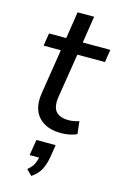

<svg xmlns="http://www.w3.org/2000/svg" viewBox="-135 -693 650 1022"><g transform="rotate(15 190.0 -182.5)"><path d="M242 9Q184 9 146 -13.5Q108 -36 93 -76Q78 -116 87 -170L126 -417H31L42 -487H137L160 -635H251L228 -487H380L369 -417H217L179 -179Q169 -119 191 -93.5Q213 -68 261 -68Q277 -68 292 -71Q307 -74 319 -78L327 -9Q313 -1 289 4Q265 9 242 9ZM147 270 117 240Q142 219 151 199.5Q160 180 165 153L184 165H110L124 78H230L219 148Q212 188 196.5 217.5Q181 247 147 270Z"/></g></svg>

Font: Nunito Sans 12pt Medium
Style: Italic
Weight: 500
Italic angle: -9°
Designer: Vernon Adams
Foundry: Vernon Adams
Version: Version 3.101;gftools[0.9.27]